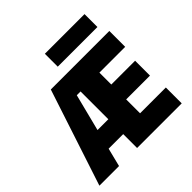

<svg xmlns="http://www.w3.org/2000/svg" viewBox="-226 -1154 1369 1369"><g transform="rotate(-45 458.0 -470.0)"><path d="M413 -810V-940H813V-810ZM263 -730H853V-570H593V-450H833V-300H593V-160H853V0H403V-140H256L221 0H23ZM294 -290H403V-570H365Z"/></g></svg>

Font: Mplus 1p Black
Style: Regular
Weight: 900
Version: Version 1.061